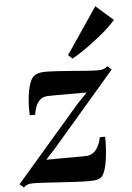

<svg xmlns="http://www.w3.org/2000/svg" viewBox="-77 -861 632 917"><g transform="rotate(-5 239.0 -402.0)"><path d="M338 -410.5Q325 -410.5 306.8 -410.5Q288.5 -410.5 267.5 -410.5Q246.5 -410.5 225.5 -410.5Q204.5 -410.5 186.2 -410.5Q168 -410.5 154.5 -410Q130 -410 115.5 -397.5Q101 -385 93.8 -365.8Q86.5 -346.5 83.5 -326H58Q56.5 -342.5 57.2 -370.5Q58 -398.5 62.5 -429Q67 -459.5 76.2 -483.5Q85.5 -507.5 101 -516Q106.5 -519 118.5 -522.8Q130.5 -526.5 148 -526.5Q175.5 -526.5 210.5 -524.2Q245.5 -522 281.2 -519Q317 -516 349.2 -513.8Q381.5 -511.5 403 -511.5Q418.5 -511.5 427.8 -515Q437 -518.5 448 -527L466.5 -509.5L165.5 -159.5L118 -107.5Q136.5 -107.5 160.8 -107.8Q185 -108 211.2 -108Q237.5 -108 262 -108Q286.5 -108 305.5 -108.5Q338.5 -109 357 -133Q375.5 -157 382 -192.5H407.5Q408 -171 406.8 -143.2Q405.5 -115.5 401.8 -87.5Q398 -59.5 391.2 -37.2Q384.5 -15 374.5 -3.5Q367 4.5 353 8.2Q339 12 313 12Q285 12 247.8 10Q210.5 8 171.8 5.5Q133 3 99.2 1Q65.5 -1 44.5 -1Q29 -1 18.8 2.8Q8.5 6.5 0 15L-19.5 -2L290 -360.5ZM265 -596 415 -817.5 498 -744.5Q484.5 -729.5 465.2 -711Q446 -692.5 422.8 -673.8Q399.5 -655 375.2 -637Q351 -619 327.8 -603.8Q304.5 -588.5 285 -578Z"/></g></svg>

Font: Merriweather 120pt
Style: Bold Italic
Weight: 700
Italic angle: -7.8°
Version: Version 2.101